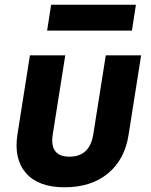

<svg xmlns="http://www.w3.org/2000/svg" viewBox="-20 -785 640 815"><path d="M254 10Q143 10 90.5 -50Q38 -110 54 -214L107 -550H257L204 -215Q189 -120 275 -120Q361 -120 376 -215L429 -550H579L526 -214Q510 -108 438.5 -49Q367 10 254 10ZM180 -655 197 -765H557L540 -655Z"/></svg>

Font: JetBrains Mono NL ExtraBold
Style: Italic
Weight: 800
Italic angle: -9°
Monospace: yes
Designer: Philipp Nurullin, Konstantin Bulenkov
Foundry: JetBrains
Version: Version 2.305; ttfautohint (v1.8.4.7-5d5b)